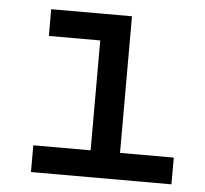

<svg xmlns="http://www.w3.org/2000/svg" viewBox="-44 -597 689 644"><g transform="rotate(5 300.0 -275.0)"><path d="M83 0V-90H276V-460H103V-550H375V-90H556V0Z"/></g></svg>

Font: Tiny Medium
Style: Regular
Weight: 500
Monospace: yes
Designer: Philipp Nurullin, Konstantin Bulenkov
Foundry: JetBrains
Version: Version 2.251; ttfautohint (v1.8.4.7-5d5b)